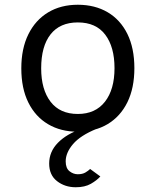

<svg xmlns="http://www.w3.org/2000/svg" viewBox="-20 -543 656 809"><path d="M308 12Q236.2 12 182.8 -19.6Q129.2 -51.1 99.5 -110.9Q69.8 -170.6 69.8 -255Q69.8 -338.4 99.5 -398.4Q129.2 -458.5 182.8 -490.8Q236.2 -523 308 -523Q379.9 -523 433.6 -491.4Q487.2 -459.8 516.8 -399.9Q546.2 -340 546.2 -255.8Q546.2 -172.2 516.8 -112.2Q487.2 -52.2 433.6 -20.1Q379.9 12 308 12ZM308 -62.8Q381.9 -62.8 422.2 -114.4Q462.5 -166 462.5 -255.8Q462.5 -345.2 423.4 -396.9Q384.4 -448.5 308 -448.5Q232.5 -448.5 193 -398.2Q153.5 -348 153.5 -255Q153.5 -166 193 -114.4Q232.5 -62.8 308 -62.8ZM299.2 246Q253.4 246 220.3 220.2Q187.2 194.5 187.2 146Q187.2 96.2 224 58.6Q260.8 21 324.2 0H386.8Q319.1 27.5 287.9 63.9Q256.8 100.4 256.8 136.8Q256.8 165.8 272.9 178.5Q289 191.2 307.8 191.2Q327.2 191.2 339.7 183.9Q352.1 176.6 359.8 169L402.8 200.5Q388 217 362.8 231.5Q337.5 246 299.2 246Z"/></svg>

Font: Overpass Mono Light
Style: Regular
Weight: 300
Monospace: yes
Designer: Delve Withrington, Dave Bailey
Foundry: Delve Fonts LLC
Version: Version 4.000